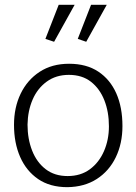

<svg xmlns="http://www.w3.org/2000/svg" viewBox="-20 -762 565 795"><path d="M259 13Q187 13 138 -20.5Q89 -54 63.5 -112Q38 -170 38 -245Q38 -317 65.5 -374Q93 -431 144 -464.5Q195 -498 266 -498Q338 -498 387 -465.5Q436 -433 461.5 -375.5Q487 -318 487 -240Q487 -168 459.5 -111Q432 -54 381 -21Q330 12 259 13ZM260 -33Q314 -33 352 -61Q390 -89 410.5 -136Q431 -183 431 -239Q431 -299 412 -347Q393 -395 356.5 -423.5Q320 -452 265 -452Q212 -452 173.5 -424Q135 -396 115 -349.5Q95 -303 94 -246Q94 -187 113 -138.5Q132 -90 169 -61.5Q206 -33 260 -33ZM204 -589 289 -742H223L168 -601ZM337 -589 422 -742H357L302 -601Z"/></svg>

Font: Catamaran ExtraLight
Style: Regular
Weight: 250
Designer: Pria Ravichandran
Version: Version 2.000